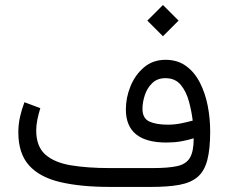

<svg xmlns="http://www.w3.org/2000/svg" viewBox="-20 -736 899 756"><path d="M621.6 -716.3 683.1 -654.8 621.6 -593.3 560.1 -654.8ZM742.7 -191.4Q717.3 -183.6 691.4 -179.2Q665.5 -174.8 634.8 -174.8Q475.6 -174.8 475.6 -305.2Q475.6 -351.6 493.9 -396.5Q512.2 -441.4 547.1 -470.9Q582 -500.5 631.8 -500.5Q679.2 -500.5 712.6 -476.1Q746.1 -451.7 767.1 -410.6Q788.1 -369.6 797.9 -319.6Q807.6 -269.5 807.6 -218.3Q807.6 -148.4 796.1 -105.2Q784.7 -62 758.1 -39.3Q731.4 -16.6 686.8 -8.3Q642.1 0 575.7 0H413.6Q296.9 0 216.1 -19.3Q135.3 -38.6 93.8 -85.4Q52.2 -132.3 52.2 -214.8Q52.2 -246.1 58.8 -275.6Q65.4 -305.2 76.2 -333.5L138.7 -310.1Q132.3 -289.1 127.4 -266.4Q122.6 -243.7 122.6 -222.7Q122.6 -159.7 158 -127.9Q193.4 -96.2 258.5 -85.2Q323.7 -74.2 413.6 -74.2H581.5Q642.1 -74.2 677.2 -81.8Q712.4 -89.4 727.5 -114.3Q742.7 -139.2 742.7 -191.4ZM641.1 -245.1Q666.5 -245.1 690.4 -249.8Q714.4 -254.4 738.8 -261.2Q734.4 -297.9 723.9 -336.7Q713.4 -375.5 691.7 -401.9Q669.9 -428.2 631.3 -428.2Q599.6 -428.2 579.6 -408.9Q559.6 -389.6 550.3 -361.6Q541 -333.5 541 -307.6Q541 -270 567.9 -257.6Q594.7 -245.1 641.1 -245.1Z"/></svg>

Font: Vazirmatn UI FD Light
Style: Regular
Weight: 300
Designer: Saber Rastikerdar
Foundry: Saber Rastikerdar
Version: Version 33.003